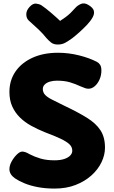

<svg xmlns="http://www.w3.org/2000/svg" viewBox="-20 -1082 665 1121"><path d="M547 -720Q557 -715 564.5 -703.5Q572 -692 572 -670Q572 -642 561 -617.5Q550 -593 533 -578.5Q516 -564 497 -564Q487 -564 478 -567Q469 -570 450 -578Q420 -592 388.5 -601.5Q357 -611 312 -611Q290 -611 271.5 -605.5Q253 -600 241.5 -589Q230 -578 230 -562Q230 -542 244 -527.5Q258 -513 286.5 -499Q315 -485 357 -464Q435 -427 487.5 -394.5Q540 -362 566.5 -321.5Q593 -281 593 -220Q593 -177 572.5 -134.5Q552 -92 513.5 -57.5Q475 -23 421 -2Q367 19 299 19Q245 19 200.5 10.5Q156 2 122.5 -12Q89 -26 67 -41Q35 -64 35 -94Q35 -116 48 -139.5Q61 -163 78.5 -180Q96 -197 110 -197Q118 -197 128.5 -193.5Q139 -190 152 -182Q183 -166 217.5 -156Q252 -146 298 -146Q333 -146 356 -154Q379 -162 390.5 -174.5Q402 -187 402 -202Q402 -224 385 -240Q368 -256 333 -272.5Q298 -289 242 -310Q200 -327 162.5 -347.5Q125 -368 96.5 -396Q68 -424 51.5 -460.5Q35 -497 35 -545Q35 -613 70.5 -664.5Q106 -716 170 -745Q234 -774 319 -774Q381 -774 442.5 -758.5Q504 -743 547 -720ZM420 -1036Q432 -1050 452.5 -1059Q473 -1068 498 -1052Q524 -1036 528 -1018.5Q532 -1001 521 -981Q509 -959 487 -936Q465 -913 442 -892.5Q419 -872 402 -859Q380 -843 361 -832.5Q342 -822 318 -822Q293 -822 278 -834Q263 -846 250 -861Q231 -885 206 -909Q181 -933 148 -962Q134 -975 133.5 -997.5Q133 -1020 152 -1041Q172 -1063 190.5 -1061Q209 -1059 222 -1051Q246 -1035 278 -1007.5Q310 -980 331 -960Q348 -971 363 -982Q378 -993 392 -1006.5Q406 -1020 420 -1036Z"/></svg>

Font: Playpen Sans ExtraBold
Style: Regular
Weight: 800
Designer: Laura Meseguer, Veronika Burian, José Scaglione
Foundry: TypeTogether
Version: Version 1.001